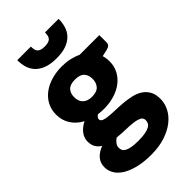

<svg xmlns="http://www.w3.org/2000/svg" viewBox="-270 -813 1077 1077"><g transform="rotate(-45 268.0 -274.5)"><path d="M19 0ZM250 -527.5Q283 -527.5 312.2 -521Q341.5 -514.5 366.5 -502.5H523V-446Q523 -433 515.8 -425.5Q508.5 -418 491 -414L453 -405.5Q460 -383 460 -359Q460 -320 443.8 -289Q427.5 -258 399.2 -236.2Q371 -214.5 332.5 -202.8Q294 -191 250 -191Q225.5 -191 204 -194Q187 -184 187 -171Q187 -158 201 -152.2Q215 -146.5 238 -144.2Q261 -142 290.2 -141.2Q319.5 -140.5 350 -137.8Q380.5 -135 409.8 -128.5Q439 -122 462 -107.5Q485 -93 499 -68.8Q513 -44.5 513 -7Q513 28 496 61.5Q479 95 446 121Q413 147 365 162.8Q317 178.5 255 178.5Q194 178.5 149.8 167Q105.5 155.5 76.2 136.8Q47 118 33 93.5Q19 69 19 42.5Q19 8 39 -15Q59 -38 95 -52Q76 -63.5 65 -81.5Q54 -99.5 54 -128Q54 -139.5 58 -152.2Q62 -165 70.5 -177Q79 -189 92 -200Q105 -211 123 -219.5Q82.5 -241 59.2 -276.5Q36 -312 36 -359Q36 -398 52.5 -429.2Q69 -460.5 97.8 -482.2Q126.5 -504 165.5 -515.8Q204.5 -527.5 250 -527.5ZM370 19Q370 0.5 353.5 -7.8Q337 -16 310.5 -19.2Q284 -22.5 251 -23.2Q218 -24 185.5 -27.5Q171 -17.5 162 -5.2Q153 7 153 22.5Q153 33.5 157.8 42.5Q162.5 51.5 174.5 58Q186.5 64.5 206.8 68.2Q227 72 258 72Q291.5 72 313 68Q334.5 64 347.2 57Q360 50 365 40.2Q370 30.5 370 19ZM250 -286.5Q288.5 -286.5 305.8 -305.8Q323 -325 323 -355.5Q323 -387 305.8 -405Q288.5 -423 250 -423Q211.5 -423 194.2 -405Q177 -387 177 -355.5Q177 -340.5 181.2 -328Q185.5 -315.5 194.5 -306.2Q203.5 -297 217.2 -291.8Q231 -286.5 250 -286.5ZM262 -579.5Q215 -579.5 183.5 -591.5Q152 -603.5 133 -623.8Q114 -644 106 -671Q98 -698 98 -728.5H206Q206 -715 208.2 -704.5Q210.5 -694 216.8 -687.2Q223 -680.5 233.8 -677Q244.5 -673.5 262 -673.5Q279 -673.5 290 -677Q301 -680.5 307.2 -687.2Q313.5 -694 315.8 -704.5Q318 -715 318 -728.5H426Q426 -698 418 -671Q410 -644 391 -623.8Q372 -603.5 340.5 -591.5Q309 -579.5 262 -579.5Z"/></g></svg>

Font: Lato Black
Style: Regular
Weight: 900
Designer: Lukasz Dziedzic
Foundry: tyPoland Lukasz Dziedzic
Version: Version 2.007; 2014-02-27